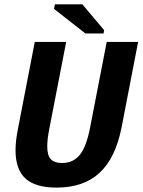

<svg xmlns="http://www.w3.org/2000/svg" viewBox="-20 -851 654 881"><path d="M239.3 9.8Q142.1 9.8 96.7 -32Q51.3 -73.7 51.3 -161.1Q51.3 -204.1 62 -257.8L139.6 -658.7H283.7L206.1 -259.3Q196.8 -212.9 196.8 -179.2Q196.8 -137.7 213.4 -120.4Q230 -103 265.1 -103Q315.4 -103 345.7 -139.9Q376 -176.8 393.1 -264.2L469.7 -658.7H613.8L537.6 -265.1Q509.8 -125.5 436.8 -57.9Q363.8 9.8 239.3 9.8ZM372.1 -697.3 228 -810.1 231.9 -831.1H357.9L458 -712.4L455.1 -697.3Z"/></svg>

Font: Liberation Mono
Style: Bold Italic
Weight: 700
Italic angle: -12°
Monospace: yes
Designer: Steve Matteson
Foundry: Ascender Corporation
Version: Version 2.1.5